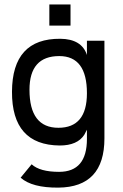

<svg xmlns="http://www.w3.org/2000/svg" viewBox="-20 -648 558 868"><path d="M298.8 -627.9V-532.2H203.1V-627.9ZM452.1 -22.5Q452.1 198.2 244.1 200.2Q125 201.2 73.2 155.3L123 94.7Q160.2 128.9 247.1 128.9Q373 128.9 373 -19.5V-61.5L361.3 -39.1Q330.1 9.8 250 9.8Q33.2 7.8 34.2 -233.4Q35.2 -474.6 252.9 -472.7Q349.6 -471.7 373 -399.4V-463.9H452.1ZM244.1 -70.3Q373 -70.3 373 -226.6Q373 -394.5 248 -394.5Q113.3 -394.5 113.3 -242.2Q113.3 -70.3 244.1 -70.3Z"/></svg>

Font: BF_TEXT
Style: Regular
Weight: 400
Foundry: EA DICE
Version: Version 1.404